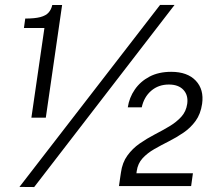

<svg xmlns="http://www.w3.org/2000/svg" viewBox="-20 -751 854 775"><path d="M106.7 -276 159.3 -638H76.6L81.9 -676.1Q120.3 -676.1 142.8 -682Q165.2 -688 176.1 -700.3Q187 -712.5 191 -730.8H230.7L164.9 -276ZM118 4 58.5 3.5 626 -731H684.5ZM460.2 0 465.3 -35.5 468.1 -54.1Q473.7 -95 494.2 -123.1Q514.6 -151.3 543.4 -171.4Q572.2 -191.5 603.8 -207.9Q635.4 -224.2 663.9 -241.2Q692.3 -258.2 711.8 -279.6Q731.3 -301 735.7 -331.8Q740.5 -366.4 720.5 -388.1Q700.5 -409.8 661.5 -409.8Q619.7 -409.8 590.4 -384.7Q561.2 -359.5 552.1 -317.7H495.8Q501.7 -357 524.1 -389.5Q546.4 -422.1 583.4 -441.6Q620.3 -461.1 671 -461.1Q736.4 -461.1 770.2 -425.4Q804 -389.7 795.8 -331.8Q789.8 -290.9 769.7 -263.1Q749.6 -235.3 721.1 -215.8Q692.7 -196.3 661.7 -180.7Q630.7 -165.1 602.7 -149.1Q574.7 -133 555.5 -112.1Q536.3 -91.2 531.9 -60.7L530.7 -51.6H758.7L751.5 0Z"/></svg>

Font: Public Sans
Style: Italic
Weight: 400
Italic angle: -8°
Designer: The Public Sans project authors (U.S. Web Design System). Libre Franklin designed by Pablo Impallari and Rodrigo Fuenzal
Version: Version 1.008; ttfautohint (v1.8.1) -l 8 -r 50 -G 200 -x 14 